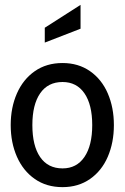

<svg xmlns="http://www.w3.org/2000/svg" viewBox="-20 -759 512 789"><path d="M24 -245Q24 -317 49.5 -375Q75 -433 123 -466.5Q171 -500 237 -500Q302 -500 350 -466.5Q398 -433 423 -375Q448 -317 448 -245Q448 -173 423 -115Q398 -57 350 -23.5Q302 10 237 10Q171 10 123 -23.5Q75 -57 49.5 -115Q24 -173 24 -245ZM359 -245Q359 -329 327 -375.5Q295 -422 237 -422Q177 -422 145 -375.5Q113 -329 113 -245Q113 -160 145 -113.5Q177 -67 237 -67Q295 -67 327 -114Q359 -161 359 -245ZM164 -645 311 -739V-641L164 -584Z"/></svg>

Font: Cabin Condensed
Style: Regular
Weight: 400
Width: 3
Designer: Pablo Impallari
Foundry: Pablo Impallari. http://www.impallari.com Igino Marini. http://www.ikern.com
Version: Version 2.200